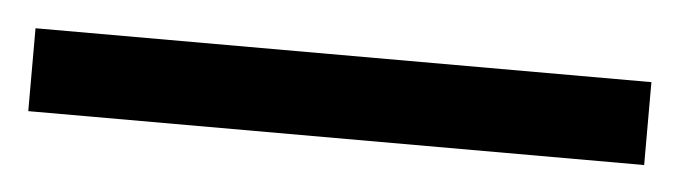

<svg xmlns="http://www.w3.org/2000/svg" viewBox="-27 -868 530 150"><g transform="rotate(5 238.5 -792.5)"><path d="M480 -760H-3V-825H480Z"/></g></svg>

Font: Noto Sans Myanmar SemiCondensed
Style: Regular
Weight: 400
Width: 4
Designer: Monotype Design Team
Foundry: Monotype Imaging Inc.
Version: Version 2.107; ttfautohint (v1.8.4.7-5d5b)